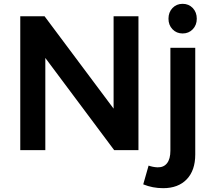

<svg xmlns="http://www.w3.org/2000/svg" viewBox="-20 -785 1115 1004"><path d="M574 -700H704V0H577L217 -482V0H86V-700H213L574 -217ZM803 90Q836 91 853.5 68.5Q871 46 871 3V-535H1001V23Q1001 106 956.5 152.5Q912 199 833 199Q778 199 729 179L757 81Q780 89 803 90ZM1009 -687Q1009 -654 988 -632Q967 -610 935 -610Q903 -610 882 -632Q861 -654 861 -687Q861 -721 882 -743Q903 -765 935 -765Q967 -765 988 -743Q1009 -721 1009 -687Z"/></svg>

Font: Gontserrat Medium
Style: Regular
Weight: 500
Designer: Julieta Ulanovsky
Foundry: Julieta Ulanovsky
Version: Version 6.001